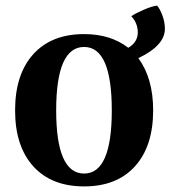

<svg xmlns="http://www.w3.org/2000/svg" viewBox="-20 -653 610 687"><path d="M570 -550Q570 -490 475 -445Q528 -373 528 -258Q528 -130 463 -58Q398 14 281 14Q164 14 99 -58Q34 -130 34 -258Q34 -387 99 -459Q164 -531 281 -531Q376 -531 439 -482Q473 -502 473 -537Q473 -570 450 -595Q464 -605 494 -618Q524 -631 542 -633Q552 -622 561 -598Q570 -574 570 -550ZM281 -32Q380 -32 380 -258Q380 -485 281 -485Q181 -485 181 -258Q181 -32 281 -32Z"/></svg>

Font: Arima Koshi Bold
Style: Regular
Weight: 700
Designer: Joana Correia and Natanael Gama
Foundry: NDISCOVER
Version: Version 1.019;PS 001.019;hotconv 1.0.88;makeotf.lib2.5.64775